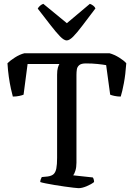

<svg xmlns="http://www.w3.org/2000/svg" viewBox="-20 -982 698 1002"><path d="M390 0Q383 0 363 -2.5Q343 -5 317 -8.5Q291 -12 265 -16.5Q239 -21 218.5 -25Q198 -29 190 -32Q190 -39 193 -47Q196 -55 198 -58L229 -61Q250 -64 260 -73.5Q270 -83 274 -103Q278 -123 278 -158V-592Q278 -615 282 -628.5Q286 -642 290 -648H124L103 -488Q97 -485 81 -481.5Q65 -478 47 -478Q43 -492 37 -519Q31 -546 26 -581Q21 -616 19 -652Q33 -666 58 -682Q83 -698 107 -704H552Q577 -697 602 -681.5Q627 -666 639 -652Q635 -593 626.5 -548Q618 -503 610 -478Q593 -478 577 -481.5Q561 -485 555 -488L534 -642Q518 -645 490 -648Q462 -651 428 -651Q404 -651 393.5 -642Q383 -633 381 -619.5Q379 -606 379 -591V-133Q379 -109 373.5 -91.5Q368 -74 362 -67L464 -56Q466 -55 468.5 -47.5Q471 -40 471 -32Q456 -20 432 -10Q408 0 390 0ZM328 -771Q314 -771 293.5 -792Q273 -813 244 -850.5Q215 -888 177 -937Q181 -945 189 -952Q197 -959 206 -962L329 -861L449 -962Q458 -959 466.5 -952.5Q475 -946 478 -938Q439 -887 410.5 -849Q382 -811 362 -791Q342 -771 328 -771Z"/></svg>

Font: Texturina 12pt
Style: Regular
Weight: 400
Designer: Guillermo Torres Carreño
Foundry: Omnibus-Type
Version: Version 1.002